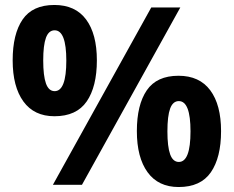

<svg xmlns="http://www.w3.org/2000/svg" viewBox="-20 -744 941 773"><path d="M199 -724Q283.4 -724 326.7 -665.5Q370 -607 370 -501Q370 -395 329 -335.5Q288 -276 199.3 -276Q117.4 -276 74.2 -335.5Q31 -395 31 -501Q31 -607 71 -665.5Q111 -724 199 -724ZM200 -622Q176.1 -622 165 -592Q154 -562 154 -500.5Q154 -439 165 -408Q176.1 -377 200 -377Q247 -377 247 -499.9Q247 -622 200 -622ZM706 -714 310 0H193L589 -714ZM698.7 -439Q783 -439 826.5 -380.5Q870 -322 870 -216Q870 -110 829 -50.5Q788 9 699.3 9Q617.4 9 574.2 -50.5Q531 -110 531 -216Q531 -322 571 -380.5Q611 -439 698.7 -439ZM700 -337Q676.1 -337 665 -307Q654 -277 654 -215Q654 -153.5 665 -122.8Q676.1 -92 700 -92Q747 -92 747 -215.3Q747 -337 700 -337Z"/></svg>

Font: Noto Sans Tai Tham
Style: Regular
Weight: 400
Designer: Monotype Design Team 2013. Revised by David WIlliams 2020
Foundry: Monotype Imaging Inc.
Version: Version 2.002